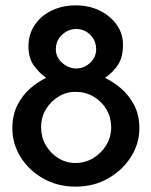

<svg xmlns="http://www.w3.org/2000/svg" viewBox="-20 -687 564 715"><path d="M26 -209Q26 -259 45 -296Q64 -333 93.5 -358.5Q123 -384 152 -397Q124 -417 105 -444.5Q86 -472 86 -515Q86 -559 109 -593.5Q132 -628 172 -647.5Q212 -667 262 -667Q312 -667 351.5 -647.5Q391 -628 414.5 -595Q438 -562 438 -520Q438 -473 419 -445Q400 -417 371 -397Q401 -383 430.5 -358Q460 -333 479.5 -296Q499 -259 499 -209Q499 -152 467.5 -102.5Q436 -53 382.5 -22.5Q329 8 261 8Q194 8 140.5 -22.5Q87 -53 56.5 -102.5Q26 -152 26 -209ZM133 -213Q133 -177 150 -147Q167 -117 196.5 -98.5Q226 -80 261 -80Q297 -80 327.5 -98.5Q358 -117 376 -147Q394 -177 394 -213Q394 -249 377 -278.5Q360 -308 330.5 -326Q301 -344 265 -345Q230 -346 200 -328.5Q170 -311 151.5 -281Q133 -251 133 -213ZM188 -503Q188 -474 211.5 -453Q235 -432 264 -432Q293 -432 315.5 -453Q338 -474 338 -503Q338 -536 316 -557.5Q294 -579 264 -579Q234 -579 211 -557.5Q188 -536 188 -503Z"/></svg>

Font: Reem Kufi Ink
Style: Regular
Weight: 400
Designer: Khaled Hosny
Version: Version 1.7